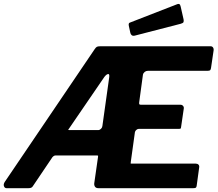

<svg xmlns="http://www.w3.org/2000/svg" viewBox="-25 -984 1138 1004"><path d="M998.5 -128.4Q1007.8 -128.4 1013 -122.9Q1018.2 -117.5 1016.5 -108.2L1003.5 -13.1Q1002.5 -5.6 999.4 -2.8Q996.3 0 985.9 0H489.7Q477.5 0 472.2 -7.1Q466.8 -14.3 467.8 -25.3L487.7 -164.2Q488.4 -169.7 487.8 -170.4Q487.1 -171 480.9 -171H264.6Q259.2 -171 253.7 -166.5Q248.2 -162 245.9 -157.3L145.8 -8.9Q140.1 0 124.2 0H8.7Q-0.2 0 -4.2 -10.1Q-8.1 -20.3 -0.1 -32.8L469.6 -726.3Q476.4 -736.6 481.7 -739.3Q487 -742 498.3 -742H1077.1Q1084.7 -742 1089.2 -735.4Q1093.7 -728.7 1092 -720.5L1078.7 -630.3Q1077.7 -620.6 1073.9 -617.1Q1070 -613.6 1058.6 -613.6H747.7Q738.4 -613.6 731.3 -607.7Q724.1 -601.8 722.4 -593L702.8 -448.7Q701.8 -440.5 704 -438.4Q706.2 -436.3 712.6 -436.3H918.2Q927.2 -436.3 932.4 -430.1Q937.6 -423.8 935.9 -415.5L921.9 -319.7Q921.2 -313.5 919.5 -311.8Q917.8 -310.1 909.2 -310.1H700.4Q694 -310.1 687.7 -304.5Q681.5 -299 680.5 -293L658.8 -136.4Q657.8 -128.9 658.4 -128.6Q659.1 -128.4 665.5 -128.4H998.5ZM488.3 -303.7Q496.1 -303.7 502.9 -310.2Q509.7 -316.8 510.4 -325.1L546.2 -580.7Q548.6 -599.9 538 -596.4Q527.3 -592.9 515.1 -573.4L339.7 -317.1Q333.5 -308.5 332.1 -306.1Q330.7 -303.7 338.2 -303.7H488.3ZM919.7 -949.7 934.9 -882.8Q936.6 -873.8 934.6 -868.5Q932.5 -863.1 920.1 -859.7L679.9 -797.7Q669.5 -795.2 663.7 -800Q657.8 -804.7 656.4 -812.9L648.8 -847.9Q645.7 -862.3 653.3 -865.4L902.4 -962.3Q908 -964.7 912.7 -962.5Q917.5 -960.3 919.7 -949.7Z"/></svg>

Font: Libre Franklin Thin
Style: Italic
Weight: 100
Italic angle: -8°
Designer: Pablo Impallari, Rodrigo Fuenzalida, Nhung Nguyen
Foundry: Impallari Type
Version: Version 3.000